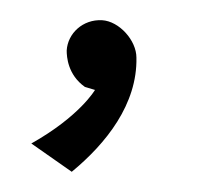

<svg xmlns="http://www.w3.org/2000/svg" viewBox="-20 -86 199 190"><path d="M51 84C85 56 116 17 115 -29C115 -46 98 -65 81 -66C62 -67 47 -53 46 -36C46 -30 47 -12 64 0L74 3C74 3 59 29 11 56Z"/></svg>

Font: Advent Pro
Style: Regular
Weight: 400
Designer: Andreas Kalpakidis
Foundry: Andreas Kalpakidis
Version: Version 2.002 2008